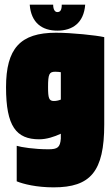

<svg xmlns="http://www.w3.org/2000/svg" viewBox="-20 -645 482 827"><path d="M246 -625C246 -602 240 -593 227 -593C217 -593 209 -603 209 -625H108C114 -546 162 -513 227 -513C292 -513 341 -546 347 -625ZM52 136C81 148 138 162 211 162C370 162 429 94 429 -109V-485C394 -493 289 -504 221 -504C67 -504 6 -436 6 -269C6 -101 50 -45 149 -45C181 -45 214 -56 242 -69V-48C239 -10 228 -2 188 -2C128 -2 71 -11 52 -17ZM187 -270C187 -326 192 -336 218 -336C228 -336 235 -335 242 -334V-216C232 -212 222 -210 212 -210C191 -210 187 -222 187 -270Z"/></svg>

Font: Blinker Headline
Style: Regular
Weight: 900
Width: 4
Designer: Juergen Huber
Foundry: supertype
Version: Version 1.015;PS 1.15;hotconv 1.0.88;makeotf.lib2.5.647800